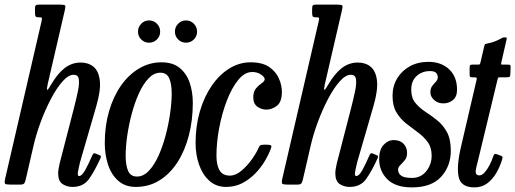

<svg xmlns="http://www.w3.org/2000/svg" viewBox="-20 -800 2233 832"><path d="M415.5 -114.5Q390 -58.5 365.5 -24.2Q341 10 294 10Q270 10 251 -2.5Q232 -15 232 -49.5Q232 -57 234 -69.5Q236 -82 238.5 -92L300 -330Q311 -372.5 317.8 -405.5Q324.5 -438.5 321.5 -457.2Q318.5 -476 299.5 -476Q276.5 -476 251 -447.2Q225.5 -418.5 201 -372Q176.5 -325.5 156.5 -271.8Q136.5 -218 125 -167.5L92 -24.5Q89.5 -13 85.8 -6.5Q82 0 66.5 0H27.5Q6 0 2.2 -3.8Q-1.5 -7.5 2 -24.5L160 -707.5Q163 -720.5 161 -722.8Q159 -725 153 -725H148.5Q136 -725 133.8 -729.5Q131.5 -734 131.5 -746.5V-760.5Q131.5 -773 134.5 -776.5Q137.5 -780 149.5 -780H239.5Q258.5 -780 261.8 -776.5Q265 -773 261.5 -758.5L186.5 -434.5Q181 -410 185 -410.8Q189 -411.5 202 -434.5Q230 -482 260.8 -505.5Q291.5 -529 330 -529Q363 -529 385.2 -510.8Q407.5 -492.5 412.5 -451.2Q417.5 -410 397.5 -341L326.5 -96Q324.5 -89 320.8 -70.8Q317 -52.5 317 -48.5Q317 -37 322.5 -37Q334.5 -37 348.8 -62.2Q363 -87.5 380 -127Q383 -133 386 -135Q389 -137 396 -134L409 -128.5Q415.5 -126 416.8 -123.5Q418 -121 415.5 -114.5Z M434 -180Q434 -254 452.5 -317.8Q471 -381.5 504.2 -429Q537.5 -476.5 582.5 -503.2Q627.5 -530 680 -530Q728.5 -530 758.2 -506Q788 -482 801.8 -442Q815.5 -402 815.5 -354Q815.5 -279.5 798.5 -213.5Q781.5 -147.5 749.2 -97.2Q717 -47 671.2 -18.5Q625.5 10 568.5 10Q522.5 10 492.5 -16.5Q462.5 -43 448.2 -86.5Q434 -130 434 -180ZM524.5 -125Q524.5 -84.5 535 -59.8Q545.5 -35 574 -35Q601.5 -35 625 -59.8Q648.5 -84.5 666.8 -125Q685 -165.5 697.8 -213.5Q710.5 -261.5 717.2 -309.2Q724 -357 724 -395Q724 -435.5 713.5 -460.2Q703 -485 674.5 -485Q647 -485 623.5 -460.2Q600 -435.5 581.8 -395Q563.5 -354.5 550.8 -306.5Q538 -258.5 531.2 -210.8Q524.5 -163 524.5 -125ZM786 -615Q766 -615 752 -629Q738 -643 738 -663Q738 -683 752 -697.2Q766 -711.5 786 -711.5Q806 -711.5 820 -697.2Q834 -683 834 -663Q834 -643 820 -629Q806 -615 786 -615ZM626 -615Q606 -615 592 -629Q578 -643 578 -663Q578 -683 592 -697.2Q606 -711.5 626 -711.5Q646 -711.5 660 -697.2Q674 -683 674 -663Q674 -643 660 -629Q646 -615 626 -615Z M1201.5 -402Q1201.5 -358.5 1180.2 -341.8Q1159 -325 1133.5 -325Q1113 -325 1095.2 -337.8Q1077.5 -350.5 1077.5 -378Q1077.5 -403.5 1089.8 -417.5Q1102 -431.5 1114.5 -439.8Q1127 -448 1127 -457Q1127 -466 1111 -477Q1095 -488 1073 -488Q1040.5 -488 1012.5 -453.8Q984.5 -419.5 963.2 -364.5Q942 -309.5 930 -246.2Q918 -183 918 -125Q918 -84.5 931.5 -61.8Q945 -39 976 -39Q1001.5 -39 1027 -60.8Q1052.5 -82.5 1072.8 -111.5Q1093 -140.5 1101.5 -161.5Q1104.5 -168.5 1108.8 -170.8Q1113 -173 1124 -173H1134.5Q1149.5 -173 1153.8 -170.2Q1158 -167.5 1154 -157Q1145 -131.5 1127.8 -102.5Q1110.5 -73.5 1085.8 -48Q1061 -22.5 1029.5 -6.2Q998 10 960 10Q916.5 10 887 -16.8Q857.5 -43.5 842.5 -86.8Q827.5 -130 827.5 -180Q827.5 -254 846.2 -317.8Q865 -381.5 897.8 -429Q930.5 -476.5 973.8 -503.2Q1017 -530 1066 -530Q1116.5 -530 1146 -510Q1175.5 -490 1188.5 -460.2Q1201.5 -430.5 1201.5 -402Z M1616.5 -114.5Q1591 -58.5 1566.5 -24.2Q1542 10 1495 10Q1471 10 1452 -2.5Q1433 -15 1433 -49.5Q1433 -57 1435 -69.5Q1437 -82 1439.5 -92L1501 -330Q1512 -372.5 1518.8 -405.5Q1525.5 -438.5 1522.5 -457.2Q1519.5 -476 1500.5 -476Q1477.5 -476 1452 -447.2Q1426.5 -418.5 1402 -372Q1377.5 -325.5 1357.5 -271.8Q1337.5 -218 1326 -167.5L1293 -24.5Q1290.5 -13 1286.8 -6.5Q1283 0 1267.5 0H1228.5Q1207 0 1203.2 -3.8Q1199.5 -7.5 1203 -24.5L1361 -707.5Q1364 -720.5 1362 -722.8Q1360 -725 1354 -725H1349.5Q1337 -725 1334.8 -729.5Q1332.5 -734 1332.5 -746.5V-760.5Q1332.5 -773 1335.5 -776.5Q1338.5 -780 1350.5 -780H1440.5Q1459.5 -780 1462.8 -776.5Q1466 -773 1462.5 -758.5L1387.5 -434.5Q1382 -410 1386 -410.8Q1390 -411.5 1403 -434.5Q1431 -482 1461.8 -505.5Q1492.5 -529 1531 -529Q1564 -529 1586.2 -510.8Q1608.5 -492.5 1613.5 -451.2Q1618.5 -410 1598.5 -341L1527.5 -96Q1525.5 -89 1521.8 -70.8Q1518 -52.5 1518 -48.5Q1518 -37 1523.5 -37Q1535.5 -37 1549.8 -62.2Q1564 -87.5 1581 -127Q1584 -133 1587 -135Q1590 -137 1597 -134L1610 -128.5Q1616.5 -126 1617.8 -123.5Q1619 -121 1616.5 -114.5Z M1850.5 -125.5Q1850.5 -161 1833.5 -184.2Q1816.5 -207.5 1791.2 -226Q1766 -244.5 1740.5 -264.5Q1715 -284.5 1698 -312.8Q1681 -341 1681 -385Q1681 -427 1701 -460.2Q1721 -493.5 1756 -512.8Q1791 -532 1836.5 -532Q1891.5 -532 1926 -500Q1960.5 -468 1960.5 -411Q1960.5 -381 1942.8 -366.5Q1925 -352 1901 -352Q1877 -352 1861 -366.8Q1845 -381.5 1845 -400Q1845 -417 1853 -427.5Q1861 -438 1869 -446.2Q1877 -454.5 1877 -464.5Q1877 -476.5 1869.8 -484.2Q1862.5 -492 1843.5 -492Q1809 -492 1785.5 -470.8Q1762 -449.5 1762 -411Q1762 -376.5 1779.2 -355Q1796.5 -333.5 1822.2 -316.5Q1848 -299.5 1873.5 -279.5Q1899 -259.5 1916.2 -228.5Q1933.5 -197.5 1933.5 -147Q1933.5 -80.5 1891.8 -34.2Q1850 12 1764.5 12Q1694 12 1658.5 -23.2Q1623 -58.5 1623 -111Q1623 -151 1642 -172Q1661 -193 1687 -193Q1713.5 -193 1728.8 -177Q1744 -161 1744 -137Q1744 -118 1734.2 -106Q1724.5 -94 1714.8 -84.8Q1705 -75.5 1705 -65.5Q1705 -48.5 1718.5 -38.8Q1732 -29 1765 -29Q1804 -29 1827.2 -58.2Q1850.5 -87.5 1850.5 -125.5Z M2026.5 -520H2050.5Q2059 -520 2060 -522.5Q2061 -525 2062.5 -531.5L2078 -598Q2080.5 -608 2083 -609.2Q2085.5 -610.5 2096 -612.5Q2111 -615 2125 -620.8Q2139 -626.5 2148 -631.5Q2155 -635.5 2158.2 -636.8Q2161.5 -638 2168 -638Q2174.5 -638 2175.5 -636.2Q2176.5 -634.5 2175 -628.5L2152.5 -530Q2151 -523.5 2151.2 -521.8Q2151.5 -520 2159 -520H2180.5Q2190 -520 2191.5 -517.5Q2193 -515 2192.5 -503.5L2191.5 -479Q2191 -468.5 2187.5 -466.8Q2184 -465 2175 -465H2146Q2139.5 -465 2138.5 -463.2Q2137.5 -461.5 2136 -455.5L2052 -107Q2048 -90.5 2044 -75Q2040 -59.5 2042 -49.8Q2044 -40 2058 -40Q2068.5 -40 2080 -52.8Q2091.5 -65.5 2101.2 -84Q2111 -102.5 2116 -119Q2118.5 -126.5 2121.5 -130.5Q2124.5 -134.5 2132 -132L2149.5 -125.5Q2156.5 -123 2157.5 -120.2Q2158.5 -117.5 2155.5 -107.5Q2147 -79 2131.2 -51.5Q2115.5 -24 2092 -6Q2068.5 12 2036 12Q1978 12 1967.8 -32.2Q1957.5 -76.5 1977 -161L2045 -453.5Q2047 -461 2045 -463Q2043 -465 2034 -465H2024.5Q2018 -465 2016.5 -468.5Q2015 -472 2015 -479V-505Q2015 -513.5 2016.8 -516.8Q2018.5 -520 2026.5 -520Z"/></svg>

Font: Besley* Condensed
Style: Italic
Weight: 400
Width: 3
Italic angle: -13°
Designer: Owen Earl
Foundry: indestructible type*
Version: Version 3.000; ttfautohint (v1.8.3)